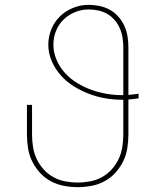

<svg xmlns="http://www.w3.org/2000/svg" viewBox="-20 -763 640 791"><path d="M300 8Q271 8 242.5 2.5Q214 -3 189 -16.5Q164 -30 144.5 -51.5Q125 -73 112.5 -98.5Q100 -124 95.5 -152.5Q91 -181 91 -210V-331H112V-210Q112 -184 116 -158Q120 -132 131 -108.5Q142 -85 159.5 -65.5Q177 -46 199.5 -33.5Q222 -21 248 -16Q274 -11 300 -11Q326 -11 352 -16Q378 -21 400.5 -33.5Q423 -46 440.5 -65.5Q458 -85 469 -108.5Q480 -132 484 -158Q488 -184 488 -210V-352H484Q449 -352 414 -358Q379 -364 346.5 -376.5Q314 -389 284 -407.5Q254 -426 230.5 -452.5Q207 -479 193 -511.5Q179 -544 179 -579Q179 -612 191.5 -642.5Q204 -673 227 -695.5Q250 -718 281 -730.5Q312 -743 344 -743Q367 -743 389.5 -738.5Q412 -734 432 -723Q452 -712 467.5 -694.5Q483 -677 492.5 -656Q502 -635 505.5 -612.5Q509 -590 509 -567V-372Q519 -373 529.5 -374Q540 -375 551 -377V-358Q540 -356 529.5 -355Q519 -354 509 -353V-210Q509 -181 504.5 -152.5Q500 -124 487.5 -98.5Q475 -73 455.5 -51.5Q436 -30 411 -16.5Q386 -3 357.5 2.5Q329 8 300 8ZM484 -371H488V-567Q488 -587 485 -607Q482 -627 474 -645.5Q466 -664 452.5 -680Q439 -696 421.5 -706Q404 -716 384 -720Q364 -724 344 -724Q316 -724 289 -713Q262 -702 241.5 -682Q221 -662 210.5 -635Q200 -608 200 -579Q200 -547 213 -516.5Q226 -486 248 -462Q270 -438 298 -421Q326 -404 356.5 -393Q387 -382 419.5 -376.5Q452 -371 484 -371Z"/></svg>

Font: Iosevka Thin Extended
Style: Regular
Weight: 100
Width: 7
Monospace: yes
Designer: Belleve Invis
Foundry: Belleve Invis
Version: Version 32.5.0; ttfautohint (v1.8.4)